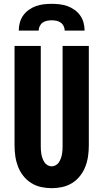

<svg xmlns="http://www.w3.org/2000/svg" viewBox="-20 -975 540 1003"><path d="M250 8Q222 8 194.5 2Q167 -4 143 -19Q119 -34 101.5 -56.5Q84 -79 74 -105Q64 -131 60 -159Q56 -187 56 -215V-735H193V-215Q193 -204 193.5 -192.5Q194 -181 196 -170Q198 -159 202 -148Q206 -137 212 -127.5Q218 -118 228.5 -112Q239 -106 250 -106Q261 -106 271.5 -112Q282 -118 288 -127.5Q294 -137 298 -148Q302 -159 304 -170Q306 -181 306.5 -192.5Q307 -204 307 -215V-735H444V-215Q444 -187 440 -159Q436 -131 426 -105Q416 -79 398.5 -56.5Q381 -34 357 -19Q333 -4 305.5 2Q278 8 250 8ZM78 -815Q78 -836 83.5 -856.5Q89 -877 101 -894Q113 -911 130.5 -923.5Q148 -936 167.5 -943Q187 -950 208 -952.5Q229 -955 250 -955Q271 -955 292 -952.5Q313 -950 332.5 -943Q352 -936 369.5 -923.5Q387 -911 399 -894Q411 -877 416.5 -856.5Q422 -836 422 -815H318Q318 -827 312.5 -838.5Q307 -850 297 -857Q287 -864 274.5 -866.5Q262 -869 250 -869Q238 -869 225.5 -866.5Q213 -864 203 -857Q193 -850 187.5 -838.5Q182 -827 182 -815Z"/></svg>

Font: Iosevka Term Curly Heavy
Style: Regular
Weight: 900
Designer: Belleve Invis
Foundry: Belleve Invis
Version: Version 32.3.0